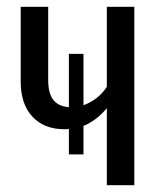

<svg xmlns="http://www.w3.org/2000/svg" viewBox="-20 -546 492 566"><path d="M294.9 -525.9H376V0H294.9V-227.1Q265.1 -190.9 226.1 -174.8V-90.8H183.1V-166Q179.2 -165 169.9 -165Q110.4 -165 75.7 -201.9Q41 -238.8 41 -306.2V-525.9H122.1V-310.1Q122.1 -270.5 137.2 -251.5Q152.3 -232.4 183.1 -230V-387.2H226.1V-235.8Q270 -252 294.9 -290Z"/></svg>

Font: Fira Sans Compressed Book
Style: Regular
Weight: 350
Width: 1
Designer: Carrois Corporate & Edenspiekermann AG
Foundry: Carrois Corporate GbR & Edenspiekermann AG
Version: Version 4.203;PS 004.203;hotconv 1.0.88;makeotf.lib2.5.64775